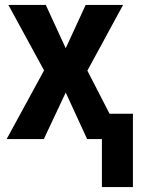

<svg xmlns="http://www.w3.org/2000/svg" viewBox="-20 -565 571 780"><path d="M394 195H520V-103H425L335 -278L480 -545H328L247 -369L166 -545H14L159 -279L7 0H158L247 -189L334 0H394Z"/></svg>

Font: Noto Sans Display SemiCondensed
Style: Bold
Weight: 700
Width: 4
Designer: Monotype Design Team
Foundry: Monotype Imaging Inc.
Version: Version 1.900